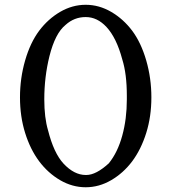

<svg xmlns="http://www.w3.org/2000/svg" viewBox="-20 -770 716 802"><path d="M165 -355Q165 -278.3 180.7 -225.6Q204.6 -130.9 245.1 -86.9Q289.6 -39.1 337.9 -39.1Q338.9 -39.1 339.4 -39.1Q340.3 -39.1 340.8 -39.1Q381.3 -39.1 434.6 -87.9Q471.7 -133.8 490.7 -203.6Q509.8 -272.9 509.8 -355Q509.8 -361.8 509.8 -370.1Q509.8 -461.4 490.7 -522Q466.8 -611.8 424.8 -657.2Q386.2 -698.7 338.4 -698.7H337.4Q290 -698.7 253.9 -666Q210.4 -630.9 186.5 -535.2Q165 -448.2 165 -355ZM143.6 -641.6Q180.7 -690.9 231.4 -720.5Q282.2 -750 337.9 -750Q393.6 -750 444.3 -720.5Q495.1 -690.9 532.2 -641.6Q569.3 -591.8 590.8 -517.6Q612.3 -443.4 612.3 -363.3Q612.3 -283.2 590.8 -214.6Q569.3 -146 532.2 -96.2Q495.1 -46.9 444.3 -17.3Q393.6 12.2 337.9 12.2Q282.2 12.2 231.4 -17.3Q180.7 -46.9 143.6 -96.2Q106.4 -146 85 -214.6Q63.5 -283.2 63.5 -363.3Q63.5 -443.4 85 -517.6Q106.4 -591.8 143.6 -641.6Z"/></svg>

Font: Modern Antiqua
Style: Regular
Weight: 500
Version: Version 1.0